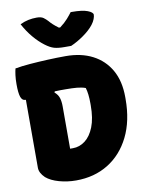

<svg xmlns="http://www.w3.org/2000/svg" viewBox="-103 -1035 855 1117"><g transform="rotate(-10 325.0 -476.5)"><path d="M620 -407Q620 -278 573.5 -184.5Q527 -91 445 -40.5Q363 10 255 10Q203 10 155 -3.5Q107 -17 79 -41Q48 -71 48 -101V-503Q46 -503 45 -503Q26 -503 18 -526.5Q10 -550 10 -601Q10 -632 13 -654.5Q16 -677 20 -693Q58 -700 108.5 -704Q159 -708 214 -710.5Q269 -713 320 -713Q411 -713 478 -678.5Q545 -644 582.5 -578.5Q620 -513 620 -418ZM252 -178H269Q308 -178 341 -203Q374 -228 394 -278.5Q414 -329 414 -406V-416Q414 -476 403 -510Q381 -518 353 -520.5Q325 -523 287 -523Q270 -523 253.5 -523Q237 -523 222 -522L219 -516Q239 -499 245.5 -478Q252 -457 252 -428ZM362 -766H322Q286 -766 262.5 -772.5Q239 -779 210 -801Q178 -825 148 -860.5Q118 -896 94 -941Q119 -953 143 -958Q167 -963 193 -963Q219 -963 232.5 -953Q246 -943 256 -932Q266 -920 278.5 -908.5Q291 -897 310 -883H318Q347 -905 364.5 -925Q382 -945 393 -960H399Q462 -960 492.5 -948Q523 -936 523 -922Q523 -912 517.5 -897Q512 -882 499 -865Q477 -837 439 -810Q401 -783 362 -766Z"/></g></svg>

Font: Recursive Sn Csl St Blk
Style: Regular
Weight: 900
Version: Version 1.079;hotconv 1.0.112;makeotfexe 2.5.65598; ttfautoh